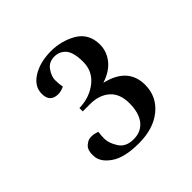

<svg xmlns="http://www.w3.org/2000/svg" viewBox="-117 -796 613 613"><g transform="rotate(-45 190.0 -489.5)"><path d="M112 -374Q112 -390 114 -404Q99 -409 88 -409Q74 -409 66 -402Q47 -391 49 -361Q49 -332 82 -309Q114 -286 180 -286Q246 -286 286 -319Q326 -352 326 -404Q326 -482 236 -503Q276 -516 296 -542Q315 -567 315 -597Q315 -646 276 -670Q236 -693 189 -693Q140 -693 106 -672Q72 -651 72 -617Q72 -579 109 -579Q121 -579 136 -586Q133 -600 133 -618Q133 -635 147 -655Q160 -673 185 -673Q208 -673 223 -656Q238 -638 238 -596Q238 -554 206 -528Q172 -501 125 -500V-485H158Q199 -485 224 -463Q249 -441 249 -398Q249 -356 231 -332Q212 -307 177 -307Q142 -307 127 -331Q112 -355 112 -374Z"/></g></svg>

Font: Rufina
Style: Regular
Weight: 400
Designer: Martin Sommaruga
Foundry: Martin Sommaruga
Version: Version